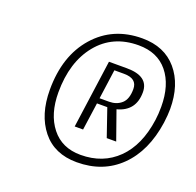

<svg xmlns="http://www.w3.org/2000/svg" viewBox="-110 -873 855 839"><g transform="rotate(20 317.0 -453.5)"><path d="M629 -443Q609 -305 530 -227.5Q451 -150 329 -150Q225 -150 168 -221Q111 -292 111 -408Q111 -566 195 -661.5Q279 -757 415 -757Q518 -757 576 -689Q634 -621 634 -508Q634 -481 629 -443ZM590 -442Q594 -471 594 -504Q594 -605 546 -664Q498 -723 410 -723Q290 -723 220 -637Q150 -551 150 -410Q150 -309 198.5 -247.5Q247 -186 334 -186Q438 -186 505.5 -252.5Q573 -319 590 -442ZM268 -294 312 -611H395Q497 -611 497 -536Q497 -449 414 -427L461 -294H417L373 -422H325L307 -294ZM392 -584H347L328 -447H372Q407 -447 430 -467.5Q453 -488 453 -535Q453 -584 392 -584Z"/></g></svg>

Font: ArsenalItalic
Style: Italic
Weight: 400
Italic angle: -9°
Designer: Andrij Shevchenko
Foundry: Stairsfor.com
Version: Version 1.000